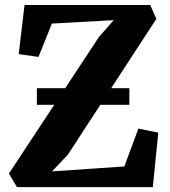

<svg xmlns="http://www.w3.org/2000/svg" viewBox="-20 -766 694 786"><path d="M49.5 0 16.5 -55.5 385 -614.5 445.5 -683.5 192.5 -669.5 137.5 -533 56.5 -544.5 80.5 -745.5H595L620 -688.5L257.5 -132.5L193 -64.5L489 -84.5L546.5 -239.5L628 -223L605.5 0ZM509.5 -405V-337H131V-405Z"/></svg>

Font: Merriweather ExtraBold
Style: Regular
Weight: 800
Version: Version 2.100